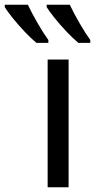

<svg xmlns="http://www.w3.org/2000/svg" viewBox="-115 -786 399 806"><path d="M173 0H85V-536H173ZM178 -766Q194 -732 218.5 -689.5Q243 -647 264 -618V-606H214Q192 -624 165 -652.5Q138 -681 115 -709.5Q92 -738 81 -756V-766ZM2 -766Q18 -732 42.5 -689.5Q67 -647 88 -618V-606H38Q16 -624 -11 -652.5Q-38 -681 -61 -709.5Q-84 -738 -95 -756V-766Z"/></svg>

Font: Noto IKEA Arabic
Style: Regular
Weight: 400
Designer: Monotype Design Team
Foundry: Monotype Imaging Inc.
Version: Version 1.200